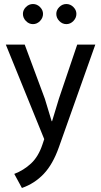

<svg xmlns="http://www.w3.org/2000/svg" viewBox="-20 -692 501 955"><path d="M9 -470H103L203 -201L237 -89H239L273 -201L364 -470H454L273 40Q243 125 197.5 173Q152 221 89 243L51 173Q98 155 134.5 121Q171 87 191 27L200 0ZM94 -623Q94 -642 109 -657Q124 -672 144 -672Q164 -672 179 -657Q194 -642 194 -623Q194 -603 179 -587.5Q164 -572 144 -572Q124 -572 109 -587.5Q94 -603 94 -623ZM260 -623Q260 -642 275 -657Q290 -672 310 -672Q330 -672 345 -657Q360 -642 360 -623Q360 -603 345 -587.5Q330 -572 310 -572Q290 -572 275 -587.5Q260 -603 260 -623Z"/></svg>

Font: Mukta Malar
Style: Regular
Weight: 400
Designer: Aadarsh Rajan, Girish Dalvi, Yashodeep Gholap
Foundry: Ek Type
Version: Version 2.538;PS 1.000;hotconv 16.6.51;makeotf.lib2.5.65220;